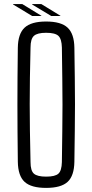

<svg xmlns="http://www.w3.org/2000/svg" viewBox="-20 -911 449 937"><path d="M205 6Q132 6 100 -23.5Q68 -53 67 -122Q66 -202 65.5 -270.5Q65 -339 65 -403Q65 -467 65.5 -533.5Q66 -600 67 -678Q68 -746 100 -776Q132 -806 205 -806Q278 -806 310 -776Q342 -746 343 -678Q344 -600 345 -533.5Q346 -467 346 -403Q346 -339 345 -270.5Q344 -202 343 -122Q342 -53 310 -23.5Q278 6 205 6ZM205 -49Q249 -49 265 -63.5Q281 -78 282 -120Q283 -203 284 -270Q285 -337 285 -399.5Q285 -462 284 -529Q283 -596 282 -679Q281 -721 265 -736Q249 -751 205 -751Q162 -751 145.5 -736Q129 -721 129 -679Q127 -598 126 -532Q125 -466 125 -403.5Q125 -341 126 -273Q127 -205 129 -120Q129 -78 145.5 -63.5Q162 -49 205 -49ZM137 -833 44 -889V-891H89L182 -834V-833ZM137 -889V-891H182L275 -834V-833H230Z"/></svg>

Font: Big Shoulders Text Light
Style: Regular
Weight: 300
Designer: Patric King
Foundry: XO Type Co
Version: Version 1.000; ttfautohint (v1.8.2)